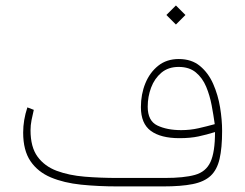

<svg xmlns="http://www.w3.org/2000/svg" viewBox="-20 -668 877 688"><path d="M610.4 -648.4 644.5 -614.3 610.4 -580.1 576.2 -614.3ZM750.5 -194.8Q720.7 -185.5 691.4 -179.2Q662.1 -172.9 623 -172.9Q556.2 -172.9 520.5 -199Q484.9 -225.1 484.9 -284.2Q484.9 -330.1 500.7 -369.1Q516.6 -408.2 546.9 -432.4Q577.1 -456.5 620.6 -456.5Q666.5 -456.5 696.5 -431.6Q726.6 -406.7 743.9 -367.4Q761.2 -328.1 768.6 -283.4Q775.9 -238.8 775.9 -198.7Q775.9 -137.7 766.8 -98.6Q757.8 -59.6 734.9 -38.1Q711.9 -16.6 670.4 -8.3Q628.9 0 564.5 0H402.3Q332 0 270.5 -6.3Q209 -12.7 162.4 -32.2Q115.7 -51.8 89.4 -90.3Q63 -128.9 63 -192.9Q63 -237.8 78.1 -283.2L101.1 -274.4Q96.7 -255.9 93 -237.5Q89.4 -219.2 89.4 -201.2Q89.4 -141.1 114.5 -106.7Q139.6 -72.3 183.3 -55.9Q227.1 -39.6 283.4 -34.9Q339.8 -30.3 402.3 -30.3H570.3Q639.2 -30.3 678.5 -41.3Q717.8 -52.2 734.1 -87.4Q750.5 -122.6 750.5 -194.8ZM629.4 -201.7Q661.6 -201.7 691.4 -208.5Q721.2 -215.3 749.5 -223.1Q745.1 -254.9 738.5 -290.3Q731.9 -325.7 718.8 -357.2Q705.6 -388.7 681.9 -408.4Q658.2 -428.2 620.1 -428.2Q583 -428.2 558.3 -407.5Q533.7 -386.7 521.5 -354.2Q509.3 -321.8 509.3 -285.6Q509.3 -234.9 543.9 -218.3Q578.6 -201.7 629.4 -201.7Z"/></svg>

Font: Vazirmatn UI NL Thin
Style: Regular
Weight: 100
Designer: Saber Rastikerdar
Foundry: Saber Rastikerdar
Version: Version 33.003